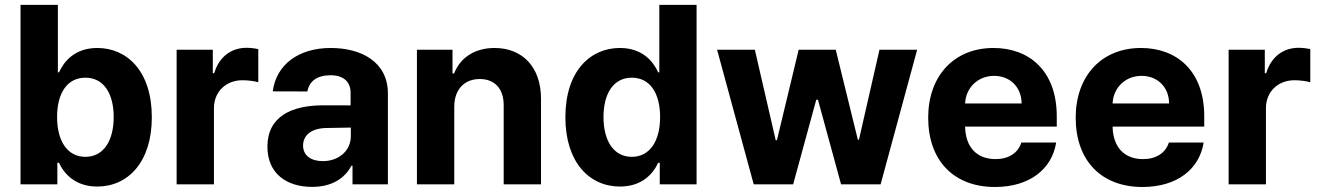

<svg xmlns="http://www.w3.org/2000/svg" viewBox="-20 -747 5347 778"><path d="M63.2 0H212.4V-87.4H219.1C240.1 -41.9 285.9 8.9 373.9 8.9C498.2 8.9 595.2 -89.5 595.2 -272C595.2 -459.5 494 -552.6 374.3 -552.6C283 -552.6 239.3 -498.2 219.1 -453.8H214.5V-727.3H63.2ZM211.3 -272.7C211.3 -370 252.5 -432.2 326 -432.2C400.9 -432.2 440.7 -367.2 440.7 -272.7C440.7 -177.6 400.2 -111.5 326 -111.5C253.2 -111.5 211.3 -175.4 211.3 -272.7Z M695.7 0H846.9V-308.6C846.9 -375.7 896 -421.9 962.7 -421.9C983.7 -421.9 1012.4 -418.3 1026.6 -413.7V-547.9C1013.1 -551.1 994.3 -553.3 979 -553.3C918 -553.3 867.9 -517.8 848 -450.3H842.3V-545.5H695.7Z M1244.7 10.3C1325.3 10.3 1377.5 -24.9 1404.1 -75.6H1408.4V0H1551.8V-367.9C1551.8 -497.9 1441.8 -552.6 1320.3 -552.6C1189.6 -552.6 1099.4 -485.1 1085.2 -376.8L1225.5 -376.4C1233 -418.3 1265.3 -442.1 1319.6 -442.1C1371.1 -442.1 1400.6 -416.2 1400.6 -371.4V-320L1294 -320.3C1159.8 -321 1063.6 -274.1 1063.6 -152.3C1063.6 -44.4 1140.6 10.3 1244.7 10.3ZM1208.1 -157.3C1208.1 -199.9 1242.9 -227.3 1302.2 -228.3L1401.6 -230.1V-195C1401.6 -137.8 1354.4 -94.1 1288 -94.1C1241.5 -94.1 1208.1 -115.8 1208.1 -157.3Z M1820.7 -315.3C1821 -385.7 1862.9 -426.8 1924 -426.8C1984.7 -426.8 2021.3 -387.1 2021 -320.3V0H2172.2V-347.3C2172.2 -474.4 2097.7 -552.6 1984 -552.6C1903.1 -552.6 1844.5 -512.8 1820 -449.2H1813.6V-545.5H1669.4V0H1820.7Z M2492.2 8.9C2580.3 8.9 2626.1 -41.9 2647 -87.4H2653.4V0H2802.6V-727.3H2651.6V-453.8H2647C2626.8 -498.2 2583.1 -552.6 2491.8 -552.6C2372.2 -552.6 2271 -459.5 2271 -272C2271 -89.5 2367.9 8.9 2492.2 8.9ZM2425.4 -272.7C2425.4 -367.2 2465.2 -432.2 2540.1 -432.2C2613.6 -432.2 2654.8 -370 2654.8 -272.7C2654.8 -175.4 2612.9 -111.5 2540.1 -111.5C2465.9 -111.5 2425.4 -177.6 2425.4 -272.7Z M3034.1 0H3193.9L3287.6 -343H3294.4L3388.1 0H3548.3L3696.4 -545.5H3543.7L3460.6 -181.1H3456L3366.5 -545.5H3216.3L3128.2 -179H3123.2L3038.7 -545.5H2885.7Z M4011.7 10.7C4152.7 10.7 4242.9 -62.5 4259.6 -169.4H4118.6C4105.5 -126.8 4066.4 -102.3 4014.2 -102.3C3938.2 -102.3 3892.4 -150.2 3890.6 -234H4262.1V-275.6C4262.1 -460.9 4149.9 -552.6 4005.7 -552.6C3845.2 -552.6 3741.1 -438.6 3741.1 -270.2C3741.1 -97.3 3843.7 10.7 4011.7 10.7ZM3890.6 -327.8C3893.5 -390.3 3941.1 -439.6 4008.2 -439.6C4073.9 -439.6 4119.3 -392.8 4119.7 -327.8Z M4609.4 10.7C4750.4 10.7 4840.6 -62.5 4857.2 -169.4H4716.3C4703.1 -126.8 4664.1 -102.3 4611.9 -102.3C4535.9 -102.3 4490.1 -150.2 4488.3 -234H4859.7V-275.6C4859.7 -460.9 4747.5 -552.6 4603.3 -552.6C4442.8 -552.6 4338.8 -438.6 4338.8 -270.2C4338.8 -97.3 4441.4 10.7 4609.4 10.7ZM4488.3 -327.8C4491.1 -390.3 4538.7 -439.6 4605.8 -439.6C4671.5 -439.6 4717 -392.8 4717.3 -327.8Z M4958.5 0H5109.7V-308.6C5109.7 -375.7 5158.7 -421.9 5225.5 -421.9C5246.4 -421.9 5275.2 -418.3 5289.4 -413.7V-547.9C5275.9 -551.1 5257.1 -553.3 5241.8 -553.3C5180.8 -553.3 5130.7 -517.8 5110.8 -450.3H5105.1V-545.5H4958.5Z"/></svg>

Font: Margiela Sans
Style: Bold
Weight: 700
Designer: Stefan Endress, Andreas Faust
Version: Version 1.100;FEAKit 1.0